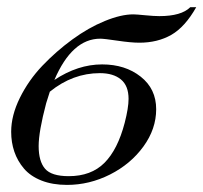

<svg xmlns="http://www.w3.org/2000/svg" viewBox="-20 -504 568 536"><path d="M527.8 -483.9Q496.6 -428.7 458.3 -406.7Q419.9 -384.8 369.1 -384.8Q345.7 -384.8 308.1 -390.4Q270.5 -396 259.8 -396Q181.2 -396 131.8 -280.8Q197.3 -324.2 265.1 -324.2Q329.6 -324.2 372.8 -290Q416 -255.9 416 -199.2Q416 -144 380.4 -95Q344.7 -45.9 287.1 -16.8Q229.5 12.2 167 12.2Q126.5 12.2 95.7 0Q64.9 -12.2 46.9 -33.4Q28.8 -54.7 20 -80.6Q11.2 -106.4 11.2 -136.2Q11.2 -181.6 35.4 -230.7Q59.6 -279.8 98.1 -320.3Q136.7 -360.8 181.9 -393.8Q227.1 -426.8 272.5 -445.3Q317.9 -463.9 352.1 -463.9Q360.4 -463.9 385.3 -461.4Q410.2 -459 424.8 -459Q486.3 -459 511.2 -483.9ZM258.8 -299.8Q183.1 -299.8 119.1 -248Q108.9 -216.3 108.9 -215.8Q87.9 -136.7 87.9 -96.2Q87.9 -53.7 105.7 -33Q123.5 -12.2 171.9 -12.2Q234.4 -12.2 271.5 -49.3Q308.6 -86.4 328.1 -161.1Q338.9 -203.1 338.9 -228Q338.9 -264.6 317.6 -282.2Q296.4 -299.8 258.8 -299.8Z"/></svg>

Font: Flanker Steampunk
Style: Italic
Weight: 400
Italic angle: -12°
Designer: Alexey Kryukov, Leonardo Di Lena
Foundry: Alexey Kryukov, Leonardo Di Lena
Version: 1.210